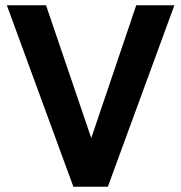

<svg xmlns="http://www.w3.org/2000/svg" viewBox="-20 -710 690 730"><path d="M6 -690H155L327 -185L498 -690H643L390 0H259Z"/></svg>

Font: Radio Canada SemiBold
Style: Regular
Weight: 600
Designer: Charles Daoud, Etienne Aubert Bonn, Alexandre Saumier Demers, Jacques Le Bailly
Foundry: Radio-Canada
Version: Version 2.104; ttfautohint (v1.8.4.7-5d5b);gftools[0.9.28.de